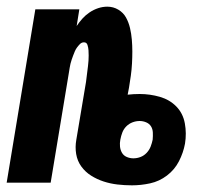

<svg xmlns="http://www.w3.org/2000/svg" viewBox="-30 -548 650 576"><path d="M366 8Q344 8 322.5 5.5Q301 3 281 -3.5Q261 -10 243.5 -21Q226 -32 214 -48.5Q202 -65 198.5 -86Q195 -107 199 -129L228 -302Q229 -310 230 -318Q231 -326 232 -334Q233 -342 234 -350Q235 -358 235.5 -366Q236 -374 236 -381.5Q236 -389 235.5 -397Q235 -405 232.5 -413Q230 -421 222 -421Q215 -421 210 -416Q205 -411 201 -405.5Q197 -400 194.5 -394Q192 -388 189.5 -381.5Q187 -375 185 -369Q183 -363 181.5 -357Q180 -351 179 -344.5Q178 -338 177 -332L122 0H-10L76 -520H208L200 -470Q208 -482 217.5 -492.5Q227 -503 239 -511Q251 -519 264.5 -523.5Q278 -528 292 -528Q310 -528 325 -519Q340 -510 348 -495.5Q356 -481 360 -464Q364 -447 365.5 -429Q367 -411 367 -393.5Q367 -376 366 -357.5Q365 -339 362.5 -321Q360 -303 357 -285L353 -264Q362 -265 371 -265.5Q380 -266 389 -266Q420 -266 449.5 -257.5Q479 -249 499 -228.5Q519 -208 524.5 -178Q530 -148 525 -117Q520 -90 507 -64.5Q494 -39 471 -21.5Q448 -4 420.5 2Q393 8 366 8ZM370 -73Q381 -73 391.5 -77Q402 -81 410 -89.5Q418 -98 422 -108.5Q426 -119 428 -129Q429 -140 428.5 -150.5Q428 -161 423 -169Q418 -177 408.5 -181Q399 -185 389 -185Q378 -185 367.5 -181Q357 -177 349 -169Q341 -161 337 -150.5Q333 -140 331 -129Q329 -119 330 -108.5Q331 -98 336 -89.5Q341 -81 350.5 -77Q360 -73 370 -73Z"/></svg>

Font: Iosevka SS04 Heavy Extended
Style: Italic
Weight: 900
Width: 7
Italic angle: -9°
Monospace: yes
Designer: Belleve Invis
Foundry: Belleve Invis
Version: Version 19.0.0; ttfautohint (v1.8.4)